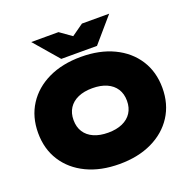

<svg xmlns="http://www.w3.org/2000/svg" viewBox="-167 -1143 1310 1324"><g transform="rotate(-20 488.0 -481.5)"><path d="M619 -801H357L202 -981H402L488 -920L574 -981H774ZM488 18Q351 18 248.5 -31Q146 -80 89 -168.5Q32 -257 32 -375Q32 -493 89 -581.5Q146 -670 248.5 -719Q351 -768 488 -768Q625 -768 727.5 -719Q830 -670 887 -581.5Q944 -493 944 -375Q944 -257 887 -168.5Q830 -80 727.5 -31Q625 18 488 18ZM488 -212Q549 -212 593 -231.5Q637 -251 660.5 -287.5Q684 -324 684 -375Q684 -426 660.5 -462.5Q637 -499 593 -518.5Q549 -538 488 -538Q427 -538 383 -518.5Q339 -499 315.5 -462.5Q292 -426 292 -375Q292 -324 315.5 -287.5Q339 -251 383 -231.5Q427 -212 488 -212Z"/></g></svg>

Font: Bounded
Style: Regular
Weight: 900
Designer: Vlad Churkin
Version: Version 1.0